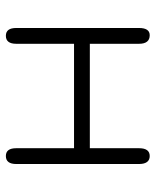

<svg xmlns="http://www.w3.org/2000/svg" viewBox="40 -550 518 638"><g transform="rotate(90 299.0 -231.0)"><path d="M99 8.5C99 8.5 99 8.5 99 8.5C81.5 8.5 73 -3 73 -26C73 -26 73 -26 73 -26C73 -26 73 -434 73 -434C73 -457.5 81 -469.5 97 -469.5C97 -469.5 97 -469.5 97 -469.5C116 -469.5 125.5 -457.5 125.5 -434C125.5 -434 125.5 -434 125.5 -434C125.5 -434 125.5 -270.5 125.5 -270.5C125.5 -270.5 472.5 -270.5 472.5 -270.5C472.5 -270.5 472.5 -434 472.5 -434C472.5 -457.5 481 -469.5 498.5 -469.5C498.5 -469.5 498.5 -469.5 498.5 -469.5C516 -469.5 525 -457.5 525 -434C525 -434 525 -434 525 -434C525 -434 525 -26 525 -26C525 -3 516 8.5 498.5 8.5C498.5 8.5 498.5 8.5 498.5 8.5C481 8.5 472.5 -3 472.5 -26C472.5 -26 472.5 -26 472.5 -26C472.5 -26 472.5 -218 472.5 -218C472.5 -218 125.5 -218 125.5 -218C125.5 -218 125.5 -26 125.5 -26C125.5 -3 116.5 8.5 99 8.5Z"/></g></svg>

Font: Jura-Fortis-Regular
Style: Regular
Weight: 500
Designer: Daniel Johnson, Alexei Vanyashin, Mirko Velimirovic
Foundry: Daniel Johnson
Version: ""